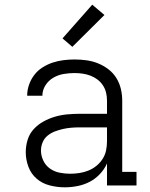

<svg xmlns="http://www.w3.org/2000/svg" viewBox="-20 -792 640 820"><path d="M256 8Q225 8 193 0Q161 -8 137 -28.5Q113 -49 101.5 -79.5Q90 -110 90 -142Q90 -169 98 -195Q106 -221 124 -240.5Q142 -260 165.5 -273Q189 -286 214.5 -293.5Q240 -301 267 -303.5Q294 -306 320 -306H437V-362Q437 -380 433 -396.5Q429 -413 419.5 -427.5Q410 -442 396 -452.5Q382 -463 366 -469Q350 -475 333 -477.5Q316 -480 298 -480Q275 -480 251.5 -476Q228 -472 207.5 -460Q187 -448 174 -427.5Q161 -407 161 -383H96Q96 -407 104 -430Q112 -453 126.5 -472Q141 -491 161.5 -504Q182 -517 204.5 -524.5Q227 -532 251 -535Q275 -538 298 -538Q324 -538 349.5 -534.5Q375 -531 398.5 -521.5Q422 -512 442.5 -496.5Q463 -481 476.5 -459.5Q490 -438 496 -413Q502 -388 502 -362V-58H563V0H437V-94Q426 -69 406.5 -48.5Q387 -28 363 -15.5Q339 -3 311.5 2.5Q284 8 256 8ZM279 -50Q299 -50 319 -53Q339 -56 357.5 -63.5Q376 -71 391.5 -83.5Q407 -96 418 -113Q429 -130 433 -149.5Q437 -169 437 -189V-248H320Q302 -248 284 -246.5Q266 -245 248.5 -241Q231 -237 214 -230.5Q197 -224 183 -212.5Q169 -201 162 -184Q155 -167 155 -149Q155 -127 165 -106Q175 -85 193.5 -72Q212 -59 234.5 -54.5Q257 -50 279 -50ZM289 -592 247 -628 374 -772 426 -728Z"/></svg>

Font: Iosevka Curly Slab LtEx
Style: Regular
Weight: 300
Width: 7
Monospace: yes
Designer: Belleve Invis
Foundry: Belleve Invis
Version: Version 11.1.0; ttfautohint (v1.8.3)